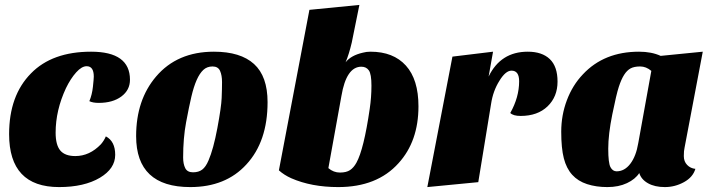

<svg xmlns="http://www.w3.org/2000/svg" viewBox="-20 -740 2912 780"><path d="M508 -416Q508 -374 473 -348Q438 -322 381 -322Q357 -322 343 -329Q354 -355 357.5 -387.5Q361 -420 361 -429Q361 -471 332 -471Q312 -471 289.5 -446Q267 -421 248 -382Q206 -292 206 -201Q206 -151 225 -128.5Q244 -106 286 -106Q344 -106 390 -154Q403 -169 410 -186Q448 -166 448 -111Q448 -55 386 -18Q322 20 220 20Q17 20 17 -195Q17 -352 106 -442Q192 -530 350 -530Q508 -530 508 -416Z M753 20Q533 20 533 -187Q533 -334 614 -429Q700 -530 849 -530Q957 -530 1012 -480Q1067 -430 1067 -325Q1067 -165 981 -72Q897 20 753 20ZM724 -100Q724 -74 732.5 -57Q741 -40 764 -40Q787 -40 801.5 -51Q816 -62 827 -88Q847 -134 863 -219.5Q879 -305 880.5 -342Q882 -379 882 -406.5Q882 -434 874 -452Q866 -470 843.5 -470Q821 -470 806 -456Q791 -442 779 -415Q767 -388 757.5 -347.5Q748 -307 736 -243Q724 -179 724 -100Z M1113 -48 1237 -700 1440 -720 1409 -567Q1398 -520 1384 -487Q1406 -515 1454 -526Q1468 -530 1485 -530Q1578 -530 1629 -473.5Q1680 -417 1680 -308Q1680 -166 1599 -77Q1512 20 1354 20Q1245 20 1163 -16Q1134 -29 1113 -48ZM1314 -57Q1335 -39 1361 -39Q1387 -39 1402 -49Q1417 -59 1428 -79Q1458 -133 1482 -298Q1489 -345 1489 -392Q1489 -439 1478.5 -454Q1468 -469 1448 -469Q1387 -469 1367 -350Z M2053 -281Q2089 -345 2089 -410Q2089 -453 2058 -453Q2034 -453 2009 -412Q1983 -371 1975 -318L1923 0L1716 20L1818 -510L1983 -530L1965 -429Q2014 -530 2124 -530Q2182 -530 2213.5 -500Q2245 -470 2245 -408.5Q2245 -347 2204.5 -308Q2164 -269 2095 -269Q2065 -269 2053 -281Z M2348 -438Q2434 -530 2576 -530Q2627 -530 2664 -513L2835 -530L2761 -140Q2758 -128 2758 -106Q2758 -84 2771.5 -70Q2785 -56 2805 -54Q2795 -20 2758.5 0Q2722 20 2681 20Q2640 20 2612.5 4.5Q2585 -11 2577 -37Q2561 -12 2527 4Q2493 20 2447.5 20Q2402 20 2365 8Q2328 -4 2304.5 -30Q2281 -56 2270.5 -97Q2260 -138 2260 -205Q2260 -272 2283 -333Q2306 -394 2348 -438ZM2485 -44Q2517 -44 2540.5 -74.5Q2564 -105 2573 -159L2626 -452Q2605 -470 2580.5 -470Q2556 -470 2541.5 -462Q2527 -454 2515.5 -436Q2504 -418 2494 -387.5Q2484 -357 2467.5 -275.5Q2451 -194 2451 -136Q2451 -78 2460 -61Q2469 -44 2485 -44Z"/></svg>

Font: Sansita One
Style: Regular
Weight: 400
Designer: Pablo Cosgaya
Foundry: Omnibus-Type
Version: Version 1.001